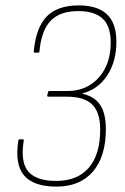

<svg xmlns="http://www.w3.org/2000/svg" viewBox="-20 -683 462 711"><path d="M189 8Q104 8 69 -33.5Q34 -75 48 -163Q49 -167 53 -167H64Q69 -167 68 -163Q55 -82 85 -47.5Q115 -13 188 -13Q267 -13 309 -62Q351 -111 351 -203Q351 -267 321.5 -296Q292 -325 227 -325H159Q154 -325 155 -330L158 -342Q159 -346 163 -346H230Q301 -346 345.5 -395.5Q390 -445 390 -526Q390 -586 360 -614Q330 -642 270 -642Q202 -642 167.5 -606Q133 -570 126 -492Q126 -488 121 -488H108Q105 -488 105 -492Q113 -581 153 -622Q193 -663 272 -663Q341 -663 376 -630Q411 -597 411 -529Q411 -455 377 -403.5Q343 -352 285 -337V-336Q330 -326 351 -294.5Q372 -263 372 -205Q372 -103 324 -47.5Q276 8 189 8Z"/></svg>

Font: Sofia Sans Condensed Thin
Style: Italic
Weight: 250
Italic angle: -9°
Version: Version 4.100